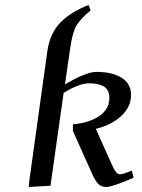

<svg xmlns="http://www.w3.org/2000/svg" viewBox="-20 -744 568 769"><path d="M95.2 4.9 97.2 -19 169.9 -541Q180.2 -609.9 220.5 -652.3Q260.7 -694.8 335 -724.1L342.8 -702.1Q322.8 -686 309.8 -671.9Q296.9 -657.7 288.8 -646Q280.8 -634.3 275.1 -616Q269.5 -597.7 266.8 -584.2Q264.2 -570.8 259.8 -542L240.2 -405.8Q324.7 -456.1 366.2 -456.1Q429.2 -456.1 467 -432.6Q504.9 -409.2 504.9 -363.8Q504.9 -315.9 465.3 -279.3Q425.8 -242.7 363.8 -228L424.8 -91.8Q436.5 -64.9 444.1 -55.4Q451.7 -45.9 461.9 -45.9Q470.2 -45.9 507.8 -60.1L515.1 -32.2Q429.7 4.9 405.8 4.9Q387.2 4.9 375.5 -5.4Q363.8 -15.6 352.1 -41L272 -219.2V-246.1Q336.9 -251.5 377.4 -279.1Q418 -306.6 418 -352.1Q418 -369.6 411.4 -381.6Q404.8 -393.6 392.8 -399.4Q380.9 -405.3 367.7 -407.7Q354.5 -410.2 336.9 -410.2Q296.9 -410.2 234.9 -372.1L182.1 0Z"/></svg>

Font: Dehuti
Style: Bold-Italic
Weight: 700
Version: Version 1.2